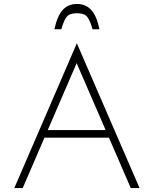

<svg xmlns="http://www.w3.org/2000/svg" viewBox="-20 -952 779 972"><path d="M52.5 0 369 -733 686.5 0H642L349.5 -675L380 -660L95 0ZM171 -255 186.5 -293.5H553L568.5 -255ZM369.5 -932Q325.5 -932 297.8 -902Q270 -872 255.5 -804H290.5Q302.5 -846.5 316.8 -865.8Q331 -885 369.5 -885Q408 -885 422.2 -865.8Q436.5 -846.5 448.5 -804H483.5Q469.5 -872 441.5 -902Q413.5 -932 369.5 -932Z"/></svg>

Font: Russolo 10pt ExtraLight
Style: Regular
Weight: 200
Designer: Micah Stupak-Hahn
Version: Version 1.000